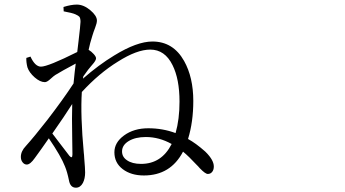

<svg xmlns="http://www.w3.org/2000/svg" viewBox="-20 -790 1540 858"><path d="M319.3 48.8Q293.9 48.8 288.1 15.6Q280.3 -22.5 270.5 -45.9Q252.9 -91.8 198.2 -171.9Q163.1 -121.1 135.7 -84Q115.2 -54.7 99.6 -54.7Q88.9 -54.7 81.1 -64.5Q73.2 -74.2 73.2 -88.9Q73.2 -114.3 95.7 -137.7Q131.8 -177.7 191.4 -253.9Q262.7 -346.7 308.6 -417Q314.5 -477.5 318.4 -505.9Q255.9 -472.7 227.5 -455.1Q219.7 -450.2 207 -438.5Q190.4 -422.9 180.7 -422.9Q159.2 -422.9 134.8 -444.3Q110.4 -465.8 102.5 -489.3Q96.7 -512.7 97.7 -531.2L116.2 -537.1Q136.7 -492.2 163.1 -492.2Q194.3 -492.2 325.2 -557.6Q327.1 -575.2 331.1 -607.4Q338.9 -672.9 339.8 -692.4Q339.8 -708 335 -714.8Q331.1 -719.7 316.9 -726.1Q302.7 -732.4 264.6 -739.3L263.7 -758.8Q297.9 -769.5 323.2 -769.5Q353.5 -769.5 383.3 -744.6Q413.1 -719.7 413.1 -698.2Q413.1 -686.5 405.3 -666.5Q397.5 -646.5 392.6 -629.9Q381.8 -595.7 376 -567.4Q388.7 -559.6 398.4 -548.8Q409.2 -537.1 409.2 -529.3Q409.2 -519.5 392.6 -501Q388.7 -496.1 386.7 -494.1Q376 -482.4 355.5 -453.1Q353.5 -450.2 352.5 -449.2L350.6 -438.5Q420.9 -500 490.2 -542Q591.8 -604.5 661.1 -604.5Q753.9 -604.5 802.7 -517.6Q843.8 -444.3 843.8 -338.9Q843.8 -245.1 820.3 -168.9Q854.5 -150.4 896.5 -113.3Q899.4 -110.4 900.4 -109.4Q935.5 -74.2 935.5 -45.9Q935.5 -31.2 928.2 -22Q920.9 -12.7 909.2 -12.7Q898.4 -11.7 873 -38.1Q868.2 -43.9 865.2 -46.9Q863.3 -48.8 859.4 -52.7Q824.2 -90.8 797.9 -112.3Q742.2 -5.9 623 -5.9Q565.4 -5.9 528.3 -34.2Q491.2 -62.5 491.2 -109.4Q491.2 -153.3 534.2 -184.6Q578.1 -216.8 642.6 -216.8Q707 -216.8 764.6 -195.3Q782.2 -256.8 782.2 -335.9Q782.2 -436.5 751 -499Q716.8 -568.4 651.4 -568.4Q591.8 -568.4 506.8 -514.6Q422.9 -462.9 345.7 -378.9Q338.9 -274.4 354.5 -106.4Q355.5 -100.6 355.5 -97.7Q355.5 -92.8 356.4 -83Q360.4 -37.1 360.4 -19.5Q360.4 7.8 350.6 27.3Q338.9 48.8 319.3 48.8ZM610.4 -57.6Q702.1 -57.6 747.1 -146.5Q691.4 -177.7 631.8 -177.7Q585 -177.7 555.2 -159.7Q525.4 -141.6 525.4 -113.3Q525.4 -88.9 546.9 -74.2Q570.3 -57.6 610.4 -57.6ZM303.7 -100.6Q303.7 -119.1 302.7 -171.9Q300.8 -270.5 302.7 -325.2Q268.6 -271.5 213.9 -193.4Q222.7 -181.6 242.2 -156.2Q281.2 -105.5 290 -93.8Q303.7 -78.1 303.7 -100.6Z"/></svg>

Font: Bpmf GenYo Min R
Style: R
Weight: 400
Foundry: But Ko
Version: Version 1.320